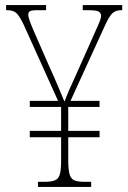

<svg xmlns="http://www.w3.org/2000/svg" viewBox="-20 -734 504 754"><path d="M129 0V-20H156Q182 -20 196 -26Q210 -32 215 -49.5Q220 -67 220 -104V-195H97V-220H220V-314H97V-338H208L73 -637Q56 -672 44 -683Q32 -694 8 -694H4V-714H161V-694H127Q105 -694 98 -690Q91 -686 91 -677Q91 -667 97.5 -649.5Q104 -632 114 -609L178 -463Q193 -431 207.5 -396Q222 -361 233 -335Q241 -356 251.5 -380.5Q262 -405 274 -430L340 -578Q356 -615 366.5 -638Q377 -661 377 -673Q376 -683 367.5 -688.5Q359 -694 325 -694H305V-714H460V-694H456Q433 -694 420 -680.5Q407 -667 391 -631L257 -338H371V-314H248V-220H371V-195H248V-106Q248 -69 253 -50.5Q258 -32 271.5 -26Q285 -20 312 -20H338V0Z"/></svg>

Font: Noto Serif Tamil Condensed Thin
Style: Regular
Weight: 100
Width: 3
Designer: Indian Type Foundry, Tom Grace, and the Monotype Design Team
Foundry: Monotype Imaging Inc.
Version: Version 2.004; ttfautohint (v1.8.4.7-5d5b)